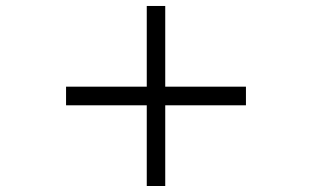

<svg xmlns="http://www.w3.org/2000/svg" viewBox="-20 -620 1040 640"><path d="M530.8 -269V0H469.2V-269H200.2V-331.1H469.2V-600.1H530.8V-331.1H799.8V-269Z"/></svg>

Font: Charis SIL Eur
Style: Bold Italic
Weight: 700
Italic angle: -11°
Foundry: SIL International
Version: Version 5.000